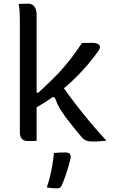

<svg xmlns="http://www.w3.org/2000/svg" viewBox="-20 -772 640 1054"><path d="M181 1Q172 2 163.5 2Q155 2 147 2Q139 2 129 2Q116 2 107 -4Q98 -10 93.5 -20Q89 -30 89 -43Q89 -122 89 -198Q89 -274 89 -349.5Q89 -425 89 -501Q89 -577 89 -654Q89 -686 87.5 -709.5Q86 -733 82 -750Q92 -751 101 -751Q110 -751 119 -751.5Q128 -752 136 -752Q148 -752 158 -746Q168 -740 174.5 -726Q181 -712 181 -689Q181 -602 181 -515.5Q181 -429 181 -343Q181 -257 181 -171Q181 -85 181 1ZM487 5Q468 5 455.5 0.5Q443 -4 432 -15Q425 -24 414 -36.5Q403 -49 390.5 -65Q378 -81 364.5 -97.5Q351 -114 339 -130Q324 -152 313 -169Q302 -186 294.5 -203Q287 -220 280 -238L248 -239L313 -313Q351 -258 391.5 -205Q432 -152 475 -101Q518 -50 564 0Q552 1 540 2.5Q528 4 515.5 4.5Q503 5 487 5ZM156 -267 191 -263Q205 -277 219 -290Q233 -303 246.5 -316Q260 -329 273.5 -342.5Q287 -356 302 -371Q322 -393 343 -418Q364 -443 386 -473Q408 -503 430 -536L487 -537Q501 -537 510 -534Q519 -531 524 -526Q529 -521 529 -514Q529 -510 526.5 -504Q524 -498 517 -488Q491 -452 463.5 -419.5Q436 -387 407 -357.5Q378 -328 348 -302Q318 -276 287 -252.5Q256 -229 224.5 -209Q193 -189 161 -172ZM276 68Q292 66 307 65.5Q322 65 339 65Q355 65 362 71.5Q369 78 368 92Q363 118 355 145Q347 172 338 197.5Q329 223 318 247Q315 254 309.5 258Q304 262 295 262Q281 262 267.5 261Q254 260 237 257Q247 228 254.5 197Q262 166 267.5 134Q273 102 276 68Z"/></svg>

Font: Rec Mono Semicasual
Style: Regular
Weight: 400
Version: Version 1.085; ttfautohint (v1.8.4.7-5d5b)